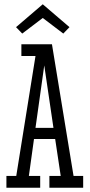

<svg xmlns="http://www.w3.org/2000/svg" viewBox="-20 -878 419 898"><path d="M264 -55H211V0H369V-55H324L223 -671H80V-616H146L56 -55H10V0H168V-55H115L139 -228H238ZM187 -572 230 -280H146ZM305 -751 180 -858 55 -751 84 -721 180 -794 276 -721Z"/></svg>

Font: Stint Ultra Condensed
Style: Regular
Weight: 400
Width: 1
Designer: Astigmatic (AOETI)
Foundry: Astigmatic (AOETI)
Version: Version 1.000